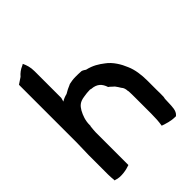

<svg xmlns="http://www.w3.org/2000/svg" viewBox="-194 -772 856 856"><g transform="rotate(-45 233.5 -344.5)"><path d="M24 -58C24 -46 25 -34 26 -25V-19L31 -18C57 -8 97 -16 118 -24V-230C118 -242 120 -254 121 -266H122V-272C122 -300 131 -324 142 -344C153 -363 165 -375 194 -379C207 -381 220 -383 235 -383C238 -382 240 -381 241 -381H243C275 -378 291 -362 300 -334C305 -331 309 -327 314 -322L323 -314C327 -309 337 -294 339 -290C347 -282 350 -270 350 -258H351C352 -243 352 -229 352 -214V-114C352 -92 351 -66 347 -43C368 -36 390 -28 419 -28H422L424 -30C441 -44 440 -72 441 -92L442 -118C442 -120 444 -124 444 -128C445 -143 444 -157 444 -172V-230C444 -267 439 -304 426 -333C414 -363 393 -398 365 -418C343 -435 320 -450 285 -458C280 -461 274 -466 266 -468H265C252 -469 240 -469 229 -469C214 -469 203 -467 188 -464L187 -463C172 -457 160 -451 147 -443C134 -440 122 -435 113 -429L118 -447V-616C118 -641 112 -659 104 -676L97 -672C80 -665 67 -655 56 -642L26 -622V-258C26 -233 24 -203 24 -180Z"/></g></svg>

Font: SolarCharger
Style: 750
Weight: 700
Designer: Mew Too
Foundry: Cannot Into Space Fonts/KineticPlasma Fonts
Version: Version 1.100